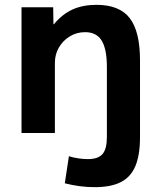

<svg xmlns="http://www.w3.org/2000/svg" viewBox="-20 -550 655 794"><path d="M371 224Q341 224 310 220Q279 216 248 208L265 96Q284 102 304.5 105Q325 108 343 108Q386 108 404 87Q422 66 422 17V-273Q422 -347 400.5 -382Q379 -417 332 -417Q297 -417 268.5 -399.5Q240 -382 223.5 -353.5Q207 -325 207 -290V0H69V-520H200L201 -450H203Q238 -492 280.5 -511Q323 -530 379 -530Q474 -530 516.5 -475Q559 -420 559 -300V17Q559 91 540 136.5Q521 182 480 203Q439 224 371 224Z"/></svg>

Font: M PLUS 2
Style: Bold
Weight: 700
Designer: Coji Morishita
Foundry: UNDERFOREST DESIGN
Version: Version 1.001